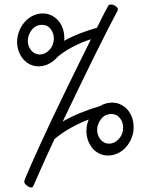

<svg xmlns="http://www.w3.org/2000/svg" viewBox="-20 -796 661 842"><path d="M359 -221Q359 -248 369 -272Q327 -256 287.5 -233.5Q248 -211 219 -186Q188 -120 164 -66Q140 -12 126 20Q124 26 117 26Q110 26 103 21.5Q96 17 90.5 10.5Q85 4 87 -4Q98 -32 117 -75Q136 -118 160 -170.5Q184 -223 212 -282Q240 -341 269 -400.5Q298 -460 326 -517Q354 -574 379 -624Q341 -612 303 -592.5Q265 -573 234 -548Q217 -528 195 -516.5Q173 -505 150 -505Q129 -505 111.5 -513.5Q94 -522 81.5 -537Q69 -552 62 -571.5Q55 -591 55 -612Q55 -634 63 -656.5Q71 -679 86 -697Q101 -715 122 -726Q143 -737 168 -737Q189 -737 206.5 -728Q224 -719 236.5 -704.5Q249 -690 255.5 -670.5Q262 -651 262 -630Q262 -627 262 -623.5Q262 -620 261 -617Q294 -635 329.5 -649Q365 -663 405 -674Q419 -703 431.5 -727Q444 -751 453 -768Q456 -775 463.5 -776Q471 -777 478.5 -774Q486 -771 492 -765Q498 -759 497 -752Q480 -720 452.5 -666.5Q425 -613 392.5 -547Q360 -481 324.5 -407.5Q289 -334 255 -263Q293 -285 334 -301.5Q375 -318 419 -331Q430 -338 443.5 -342Q457 -346 472 -346Q493 -346 510.5 -337Q528 -328 540.5 -313.5Q553 -299 559.5 -279.5Q566 -260 566 -239Q566 -211 556 -188Q546 -165 530.5 -148.5Q515 -132 495 -123Q475 -114 454 -114Q433 -114 415.5 -122.5Q398 -131 385.5 -146Q373 -161 366 -180.5Q359 -200 359 -221ZM102 -617Q102 -593 117 -575Q132 -557 155 -557Q178 -557 197 -577.5Q216 -598 216 -628Q216 -651 202 -669Q188 -687 165 -687Q136 -687 119 -664.5Q102 -642 102 -617ZM406 -226Q406 -202 421 -184Q436 -166 459 -166Q482 -166 501 -186.5Q520 -207 520 -237Q520 -260 506 -278Q492 -296 469 -296Q440 -296 423 -273.5Q406 -251 406 -226Z"/></svg>

Font: Bonbon
Style: Regular
Weight: 400
Designer: Ksenia Erulevich
Foundry: Cyreal (www.cyreal.org)
Version: Version 1.001